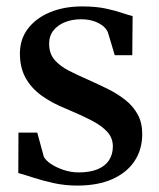

<svg xmlns="http://www.w3.org/2000/svg" viewBox="-20 -567 496 598"><path d="M220.5 11Q182 11 146 3Q110 -5 81.5 -14.5Q53 -24 37 -28L37.5 -154H96L116.5 -79Q122 -67.5 139 -56.2Q156 -45 178.8 -37.5Q201.5 -30 224.5 -30Q260 -30 283.8 -39.8Q307.5 -49.5 319.5 -67.8Q331.5 -86 331.5 -111Q331.5 -137 314.5 -156Q297.5 -175 265.2 -191.8Q233 -208.5 186.5 -228Q140.5 -246.5 108.2 -270.2Q76 -294 59 -325.8Q42 -357.5 42 -400Q42 -445 67.2 -478Q92.5 -511 136.2 -529Q180 -547 235.5 -547Q278.5 -547 308.8 -540.5Q339 -534 359.5 -527Q380 -520 393 -517L392 -395H337.5L316 -466.5Q311.5 -477.5 299.8 -486.8Q288 -496 271 -501.5Q254 -507 232 -507Q205.5 -507 183 -498.2Q160.5 -489.5 146.8 -472.5Q133 -455.5 133 -431Q133 -400 150.2 -380.2Q167.5 -360.5 195.8 -346.2Q224 -332 256 -318Q287.5 -304 317.5 -289Q347.5 -274 371.2 -255Q395 -236 409 -210.2Q423 -184.5 423 -149.5Q423 -102 399.5 -66Q376 -30 330.8 -9.5Q285.5 11 220.5 11Z"/></svg>

Font: Merriweather 72pt Medium
Style: Regular
Weight: 500
Version: Version 2.100